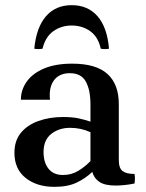

<svg xmlns="http://www.w3.org/2000/svg" viewBox="-20 -710 565 745"><path d="M191 15Q123 15 79.5 -19.5Q36 -54 36 -117Q36 -164 61 -194.5Q86 -225 129 -240.5Q172 -256 225 -256Q261 -256 286 -250.5Q311 -245 331 -238V-197Q294 -214 252 -214Q209 -214 179 -190.5Q149 -167 149 -120Q149 -79 168.5 -55Q188 -31 224 -31Q257 -31 283.5 -47Q310 -63 331 -85L338 -43Q312 -18 277.5 -1.5Q243 15 191 15ZM441 -306V-89Q441 -57 456 -46Q471 -35 502 -35Q505 -17 502 2Q483 6 463.5 8Q444 10 429 10Q387 10 366 -4Q345 -18 338 -43L331 -85V-304Q331 -361 313 -393.5Q295 -426 251 -426Q210 -426 189.5 -398.5Q169 -371 174 -323H61Q61 -361 83.5 -393Q106 -425 150.5 -444Q195 -463 260 -463Q353 -463 397 -423Q441 -383 441 -306ZM371 -521Q361 -567 330 -589Q299 -611 258 -611Q218 -611 187 -589Q156 -567 145 -521Q129 -518 113 -521Q121 -604 158.5 -647Q196 -690 258 -690Q321 -690 358.5 -647Q396 -604 403 -521Q387 -518 371 -521Z"/></svg>

Font: Poltawski Nowy Medium
Style: Regular
Weight: 500
Version: Version 1.001;gftools[0.9.25]